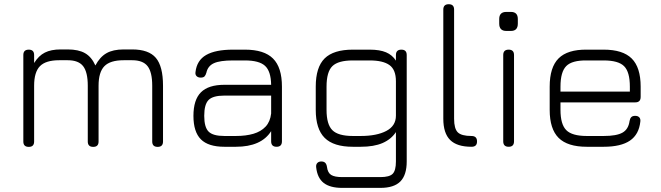

<svg xmlns="http://www.w3.org/2000/svg" viewBox="-20 -714 3216 934"><path d="M623 -473.5Q703.5 -473.5 738.2 -432.5Q773 -391.5 773 -297V-25.5Q773 0.5 747 0.5Q720.5 0.5 720.5 -25.5V-297Q720.5 -363 698 -392Q675.5 -421 623 -421H581.5Q516 -421 487.8 -392Q459.5 -363 459.5 -297V-25.5Q459.5 0.5 433.5 0.5Q407 0.5 407 -25.5V-297Q407 -363 384.5 -392Q362 -421 309.5 -421H268Q202.5 -421 174.2 -392Q146 -363 146 -297V-25.5Q146 0.5 120 0.5Q93.5 0.5 93.5 -25.5V-446.5Q93.5 -472.5 120 -472.5Q146 -472.5 146 -446.5V-407.5Q168 -443 198.2 -458.2Q228.5 -473.5 275 -473.5H309.5Q362 -473.5 393.8 -455.2Q425.5 -437 444 -395.5Q466 -437 498 -455.2Q530 -473.5 581.5 -473.5Z M1071.5 0Q993.5 0 957.2 -36.2Q921 -72.5 921 -150.5Q921 -228.5 957.5 -265Q994 -301.5 1071.5 -301.5H1299Q1298 -367.5 1269.2 -393.8Q1240.5 -420 1171.5 -420H1113.5Q1050 -420 1020.5 -406.5Q991 -393 984 -360.5Q980.5 -348 974.8 -342.2Q969 -336.5 956.5 -336.5Q943.5 -336.5 936.2 -343.8Q929 -351 931 -363.5Q937.5 -420.5 982.8 -446.5Q1028 -472.5 1113.5 -472.5H1171.5Q1265 -472.5 1308.2 -429.2Q1351.5 -386 1351.5 -292.5V-26.5Q1351.5 0 1325.5 0Q1299 0 1299 -26.5V-76Q1251 0 1127.5 0ZM1071.5 -52.5H1127.5Q1176 -52.5 1212.8 -63.2Q1249.5 -74 1272 -98Q1294.5 -122 1299 -162V-249H1071.5Q1016 -249 994.8 -227.8Q973.5 -206.5 973.5 -150.5Q973.5 -95 994.8 -73.8Q1016 -52.5 1071.5 -52.5Z M1644.5 200Q1585.5 200 1554.5 175.8Q1523.5 151.5 1518 99.5Q1516.5 86.5 1523.5 79Q1530.5 71.5 1543 71.5Q1555.5 71.5 1562 78Q1568.5 84.5 1570.5 97.5Q1574 126.5 1591 137Q1608 147.5 1644.5 147.5H1830.5Q1874.5 147.5 1890.2 131.5Q1906 115.5 1906 71.5V-71.5Q1883 -36.5 1841 -18.2Q1799 0 1734.5 0H1696.5Q1603 0 1559.5 -43.2Q1516 -86.5 1516 -179.5V-292.5Q1516 -387 1559.2 -429.8Q1602.5 -472.5 1696.5 -472.5H1778.5Q1827.5 -472.5 1858 -459.5Q1888.5 -446.5 1906 -419V-446.5Q1906 -472.5 1932.5 -472.5Q1958.5 -472.5 1958.5 -446.5V71.5Q1958.5 137.5 1927.5 168.8Q1896.5 200 1830.5 200ZM1696.5 -52.5H1734.5Q1812.5 -52.5 1859.2 -77Q1906 -101.5 1906 -151.5V-318.5Q1906 -375 1874.5 -397.5Q1843 -420 1778.5 -420H1696.5Q1625 -420 1596.8 -392.2Q1568.5 -364.5 1568.5 -292.5V-179.5Q1568.5 -109 1596.8 -80.8Q1625 -52.5 1696.5 -52.5Z M2274 0Q2203 0 2169.8 -33Q2136.5 -66 2136.5 -136.5V-667.5Q2136.5 -693.5 2163 -693.5Q2189 -693.5 2189 -667.5V-136.5Q2189 -88 2207 -70.2Q2225 -52.5 2273.5 -52.5Q2300.5 -52.5 2300.5 -26.5Q2301 0 2274 0Z M2443 -563.5Q2408.5 -563.5 2408.5 -599V-621.5Q2408.5 -656 2443 -656H2465.5Q2499 -656 2499 -621.5V-599Q2499 -563.5 2465.5 -563.5ZM2454.5 0Q2428 0 2428 -26.5V-446.5Q2428 -472.5 2454.5 -472.5Q2480.5 -472.5 2480.5 -446.5V-26.5Q2480.5 0 2454.5 0Z M2706.5 -216V-179.5Q2706.5 -109 2734.8 -80.8Q2763 -52.5 2834.5 -52.5H2916.5Q2979.5 -52.5 3008.2 -68.8Q3037 -85 3042.5 -125Q3044.5 -137.5 3050.8 -144Q3057 -150.5 3070 -150.5Q3083 -150.5 3089.8 -143.2Q3096.5 -136 3095 -123Q3088.5 -60 3044.5 -30Q3000.5 0 2916.5 0H2834.5Q2741 0 2697.5 -43.2Q2654 -86.5 2654 -179.5V-292.5Q2654 -387 2697.5 -430.2Q2741 -473.5 2834.5 -472.5H2916.5Q3010 -472.5 3053.2 -429.2Q3096.5 -386 3096.5 -292.5V-242.5Q3096.5 -216 3070.5 -216ZM2834.5 -420Q2763 -421 2734.8 -392.8Q2706.5 -364.5 2706.5 -292.5V-268.5H3044V-292.5Q3044 -364 3016 -392Q2988 -420 2916.5 -420Z"/></svg>

Font: Jura Light
Style: Regular
Weight: 400
Version: Version 5.106